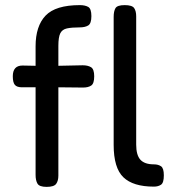

<svg xmlns="http://www.w3.org/2000/svg" viewBox="-20 -719 704 750"><path d="M162 11Q134 11 126.5 -1.5Q119 -14 119 -36V-378H66Q46 -378 38 -387.5Q30 -397 30 -421Q30 -463 68 -463L119 -462V-538Q119 -617 158 -658Q197 -699 292 -699Q312 -699 324.5 -692Q337 -685 337 -656Q337 -627 324.5 -619.5Q312 -612 291 -612Q260 -612 241.5 -608Q223 -604 215.5 -589Q208 -574 208 -540V-462L303 -464Q323 -464 335.5 -456.5Q348 -449 348 -421Q348 -393 336.5 -385Q325 -377 304 -377L208 -378V-33Q208 -13 199.5 -1Q191 11 162 11ZM581 10Q500 10 462 -26.5Q424 -63 424 -153V-653Q424 -675 431 -687Q438 -699 467 -699Q496 -699 504 -687.5Q512 -676 512 -655V-154Q512 -113 528.5 -95Q545 -77 581 -77Q598 -77 609 -69.5Q620 -62 620 -34Q620 -5 609 2.5Q598 10 581 10Z"/></svg>

Font: Fredoka
Style: Regular
Weight: 400
Designer: Ben Nathan
Foundry: Milena B. Brandão, Ben Nathan
Version: Version 2.001